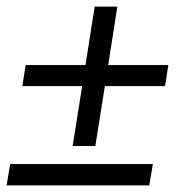

<svg xmlns="http://www.w3.org/2000/svg" viewBox="-27 -564 545 584"><path d="M194 -120 223 -302H41L51 -366H233L261 -544H330L302 -366H485L475 -302H292L263 -120ZM-7 0 4 -65H438L427 0Z"/></svg>

Font: Nunito Sans 7pt Condensed Medium
Style: Italic
Weight: 500
Width: 3
Italic angle: -9°
Designer: Vernon Adams
Foundry: Vernon Adams
Version: Version 3.101;gftools[0.9.27]